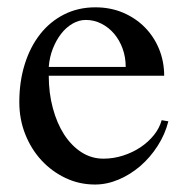

<svg xmlns="http://www.w3.org/2000/svg" viewBox="-20 -489 502 519"><path d="M236.8 9.8Q194.3 9.8 157.2 -7.8Q120.1 -25.4 92.3 -55.4Q64.5 -85.4 48.3 -126Q32.2 -166.5 32.2 -212.9Q32.2 -268.6 46.9 -315.4Q61.5 -362.3 88.4 -396.5Q115.2 -430.7 153.3 -450Q191.4 -469.2 237.8 -469.2Q278.8 -469.2 313 -454.6Q347.2 -439.9 371.8 -414.8Q396.5 -389.6 410.2 -356Q423.8 -322.3 423.8 -284.2H111.8Q111.8 -237.8 122.8 -196.8Q133.8 -155.8 153.3 -125.5Q172.9 -95.2 200 -77.6Q227.1 -60.1 259.8 -60.1Q286.6 -60.1 312.5 -68.4Q338.4 -76.7 359.6 -90.8Q380.9 -105 396 -123.8Q411.1 -142.6 417 -164.1L435.1 -161.1Q426.3 -126 406.2 -94.7Q386.2 -63.5 359.4 -40.3Q332.5 -17.1 300.8 -3.7Q269 9.8 236.8 9.8ZM319.8 -308.1Q319.8 -334.5 311.5 -357.4Q303.2 -380.4 288.6 -397.7Q273.9 -415 254.2 -425Q234.4 -435.1 211.9 -435.1Q193.4 -435.1 176 -425Q158.7 -415 145.3 -397.7Q131.8 -380.4 122.8 -357.4Q113.8 -334.5 111.8 -308.1Z"/></svg>

Font: Chandrasa
Style: Regular
Weight: 400
Designer: R.S. Wihananto
Foundry: R.S. Wihananto
Version: Version 2.0.1